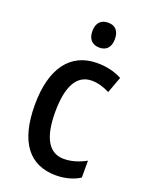

<svg xmlns="http://www.w3.org/2000/svg" viewBox="-143 -816 686 898"><g transform="rotate(20 200.5 -367.5)"><path d="M237 -745C202 -745 180 -725 180 -683C180 -642 202 -621 237 -621C271 -621 292 -642 292 -683C292 -724 272 -745 237 -745ZM250 10C293 10 336 -1 368 -22V-106C333 -87 297 -75 258 -75C184 -75 146 -140 146 -267C146 -397 184 -464 258 -464C287 -464 318 -455 347 -440L377 -521C344 -539 302 -550 254 -550C119 -550 45 -447 45 -267C45 -80 119 10 250 10Z"/></g></svg>

Font: Noto Sans Devanagari Condensed Medium
Style: Regular
Weight: 500
Width: 3
Designer: Jelle Bosma - Monotype Design Team
Foundry: Monotype Imaging Inc.
Version: Version 2.004